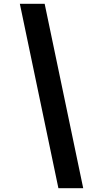

<svg xmlns="http://www.w3.org/2000/svg" viewBox="-20 -843 540 1006"><path d="M286 143 84 -823H214L416 143Z"/></svg>

Font: Iosevka Slab Extrabold Oblique
Style: Regular
Weight: 800
Italic angle: -9°
Monospace: yes
Designer: Belleve Invis
Foundry: Belleve Invis
Version: Version 11.1.1; ttfautohint (v1.8.3)